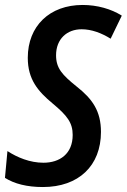

<svg xmlns="http://www.w3.org/2000/svg" viewBox="-21 -744 511 774"><path d="M152 10C296 10 386 -76 386 -212C386 -296 352 -345 287 -396C230 -442 205 -469 205 -521C205 -587 249 -626 308 -626C348 -626 388 -611 425 -588L470 -681C427 -708 371 -724 312 -724C179 -724 91 -639 91 -511C91 -424 132 -376 191 -327C250 -278 272 -249 272 -200C272 -124 220 -88 154 -88C100 -88 49 -109 9 -135L-1 -27C37 -3 88 10 152 10Z"/></svg>

Font: Noto Sans Display SemiCondensed Medium
Style: Italic
Weight: 500
Width: 4
Italic angle: -12°
Designer: Monotype Design Team
Foundry: Monotype Imaging Inc.
Version: Version 1.900